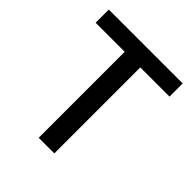

<svg xmlns="http://www.w3.org/2000/svg" viewBox="-200 -873 1009 1009"><g transform="rotate(45 305.0 -368.5)"><path d="M247 0H363V-639H580V-737H31V-639H247Z"/></g></svg>

Font: Noto Sans JP Medium
Style: Regular
Weight: 500
Designer: Ryoko NISHIZUKA  (kana, bopomofo & ideographs); Paul D. Hunt (Latin, Greek & Cyrillic); Sandoll Communications , Soo-you
Foundry: Adobe
Version: Version 2.002;hotconv 1.0.116;makeotfexe 2.5.65601